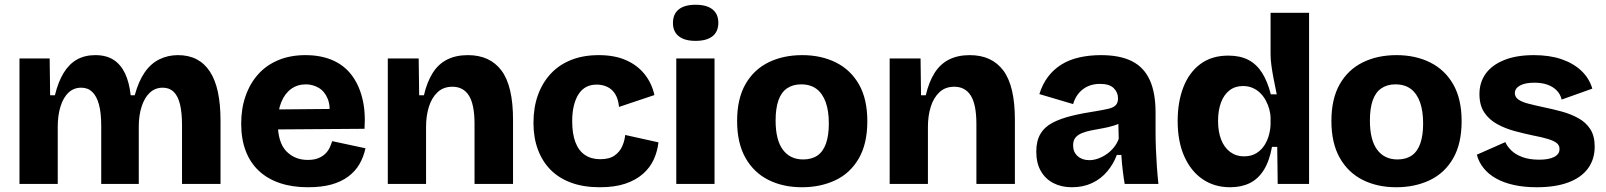

<svg xmlns="http://www.w3.org/2000/svg" viewBox="-20 -774 6758 808"><path d="M62 0V-341V-528H189L191 -373H211Q225 -430 248 -467.5Q271 -505 304 -523.5Q337 -542 381 -542Q427 -542 457.5 -522.5Q488 -503 506 -465.5Q524 -428 530 -373H547Q563 -432 589 -469.5Q615 -507 651 -524.5Q687 -542 729 -542Q774 -542 807.5 -524.5Q841 -507 863.5 -472.5Q886 -438 897 -386.5Q908 -335 908 -267V0H746V-247Q746 -300 737.5 -335Q729 -370 711 -387.5Q693 -405 665 -405Q633 -405 610.5 -384Q588 -363 576 -325.5Q564 -288 564 -241V0H406V-244Q406 -299 396.5 -334Q387 -369 368.5 -387Q350 -405 322 -405Q290 -405 268 -384Q246 -363 234.5 -325.5Q223 -288 223 -241V0Z M1276 14Q1210 14 1158 -3.5Q1106 -21 1069.5 -55Q1033 -89 1014 -139Q995 -189 995 -254Q995 -317 1013.5 -370Q1032 -423 1066.5 -461.5Q1101 -500 1151.5 -521Q1202 -542 1265 -542Q1329 -542 1377.5 -521.5Q1426 -501 1457.5 -461Q1489 -421 1504 -363.5Q1519 -306 1514 -232L1101 -229V-313L1422 -316L1365 -277Q1372 -327 1359 -358.5Q1346 -390 1321 -404.5Q1296 -419 1267 -419Q1232 -419 1205.5 -400Q1179 -381 1164 -345Q1149 -309 1149 -257Q1149 -175 1184.5 -138Q1220 -101 1275 -101Q1302 -101 1320 -108.5Q1338 -116 1349.5 -127.5Q1361 -139 1367.5 -153Q1374 -167 1378 -180L1518 -150Q1510 -113 1492.5 -83Q1475 -53 1445.5 -31Q1416 -9 1374.5 2.5Q1333 14 1276 14Z M1612 0V-318V-528H1742L1744 -373H1764Q1777 -429 1801 -467Q1825 -505 1862 -523.5Q1899 -542 1949 -542Q2042 -542 2090.5 -477Q2139 -412 2139 -270V0H1977V-252Q1977 -334 1953.5 -371.5Q1930 -409 1884 -409Q1846 -409 1821.5 -386Q1797 -363 1785 -325Q1773 -287 1773 -240V0Z M2504 14Q2436 14 2384 -5Q2332 -24 2297 -59.5Q2262 -95 2243.5 -145Q2225 -195 2225 -257Q2225 -321 2243.5 -373Q2262 -425 2297 -463Q2332 -501 2383 -521.5Q2434 -542 2500 -542Q2566 -542 2614 -521Q2662 -500 2692.5 -462Q2723 -424 2734 -374L2585 -324Q2582 -357 2569 -378Q2556 -399 2535.5 -408.5Q2515 -418 2491 -418Q2466 -418 2447 -408Q2428 -398 2415 -378Q2402 -358 2395 -329.5Q2388 -301 2388 -264Q2388 -211 2401.5 -175.5Q2415 -140 2441.5 -122Q2468 -104 2506 -104Q2545 -104 2567 -120Q2589 -136 2599 -159.5Q2609 -183 2611 -206L2751 -175Q2747 -138 2731.5 -103.5Q2716 -69 2686 -42.5Q2656 -16 2611.5 -1Q2567 14 2504 14Z M2826 0V-528H2987V0ZM2907 -602Q2861 -602 2836.5 -621.5Q2812 -641 2812 -677Q2812 -715 2836.5 -734.5Q2861 -754 2907 -754Q2954 -754 2978.5 -734.5Q3003 -715 3003 -678Q3003 -641 2978.5 -621.5Q2954 -602 2907 -602Z M3355 14Q3275 14 3213.5 -17Q3152 -48 3117 -110Q3082 -172 3082 -265Q3082 -358 3117 -419.5Q3152 -481 3214 -511.5Q3276 -542 3356 -542Q3436 -542 3498 -511Q3560 -480 3595 -418.5Q3630 -357 3630 -264Q3630 -169 3594 -107Q3558 -45 3495.5 -15.5Q3433 14 3355 14ZM3360 -103Q3396 -103 3420 -119.5Q3444 -136 3456 -170Q3468 -204 3468 -254Q3468 -307 3455 -343.5Q3442 -380 3416.5 -399.5Q3391 -419 3351 -419Q3317 -419 3292.5 -402.5Q3268 -386 3256 -352Q3244 -318 3244 -267Q3244 -185 3274.5 -144Q3305 -103 3360 -103Z M3724 0V-318V-528H3854L3856 -373H3876Q3889 -429 3913 -467Q3937 -505 3974 -523.5Q4011 -542 4061 -542Q4154 -542 4202.5 -477Q4251 -412 4251 -270V0H4089V-252Q4089 -334 4065.5 -371.5Q4042 -409 3996 -409Q3958 -409 3933.5 -386Q3909 -363 3897 -325Q3885 -287 3885 -240V0Z M4491 14Q4447 14 4413 -3.5Q4379 -21 4360 -54.5Q4341 -88 4341 -136Q4341 -181 4358.5 -210.5Q4376 -240 4409.5 -257.5Q4443 -275 4490 -286.5Q4537 -298 4597 -307Q4626 -312 4645.5 -316.5Q4665 -321 4675 -331Q4685 -341 4685 -360Q4685 -385 4667 -403Q4649 -421 4609 -421Q4581 -421 4558.5 -411Q4536 -401 4520 -382Q4504 -363 4496 -336L4354 -378Q4367 -420 4390.5 -451Q4414 -482 4447 -502.5Q4480 -523 4522.5 -532.5Q4565 -542 4613 -542Q4693 -542 4743.5 -516.5Q4794 -491 4818.5 -437.5Q4843 -384 4843 -300V-219Q4843 -183 4844.5 -146.5Q4846 -110 4848.5 -73.5Q4851 -37 4855 0H4713Q4709 -23 4705 -55.5Q4701 -88 4699 -122H4680Q4666 -84 4639.5 -52.5Q4613 -21 4575.5 -3.5Q4538 14 4491 14ZM4564 -100Q4582 -100 4600.5 -106.5Q4619 -113 4636 -124.5Q4653 -136 4667 -153Q4681 -170 4688 -190L4686 -269L4708 -264Q4689 -252 4666 -245Q4643 -238 4619.5 -234Q4596 -230 4573.5 -225.5Q4551 -221 4533.5 -214Q4516 -207 4506 -195Q4496 -183 4496 -162Q4496 -134 4515 -117Q4534 -100 4564 -100Z M5157 14Q5091 14 5041.5 -19.5Q4992 -53 4964 -115.5Q4936 -178 4936 -265Q4936 -345 4960 -407Q4984 -469 5031.5 -504.5Q5079 -540 5149 -540Q5199 -540 5233.5 -522Q5268 -504 5291 -468Q5314 -432 5328 -377H5353Q5346 -411 5340 -441.5Q5334 -472 5330.5 -498.5Q5327 -525 5327 -545V-720H5489V-258V0H5357L5355 -156H5333Q5322 -96 5298.5 -58.5Q5275 -21 5239.5 -3.5Q5204 14 5157 14ZM5215 -116Q5246 -116 5267.5 -129.5Q5289 -143 5302 -164Q5315 -185 5321 -209Q5327 -233 5327 -254V-275Q5327 -294 5322 -313Q5317 -332 5307.5 -350Q5298 -368 5284 -382Q5270 -396 5251.5 -404Q5233 -412 5211 -412Q5178 -412 5154.5 -394Q5131 -376 5118.5 -343Q5106 -310 5106 -265Q5106 -220 5119 -186.5Q5132 -153 5157 -134.5Q5182 -116 5215 -116Z M5856 14Q5776 14 5714.5 -17Q5653 -48 5618 -110Q5583 -172 5583 -265Q5583 -358 5618 -419.5Q5653 -481 5715 -511.5Q5777 -542 5857 -542Q5937 -542 5999 -511Q6061 -480 6096 -418.5Q6131 -357 6131 -264Q6131 -169 6095 -107Q6059 -45 5996.5 -15.5Q5934 14 5856 14ZM5861 -103Q5897 -103 5921 -119.5Q5945 -136 5957 -170Q5969 -204 5969 -254Q5969 -307 5956 -343.5Q5943 -380 5917.5 -399.5Q5892 -419 5852 -419Q5818 -419 5793.5 -402.5Q5769 -386 5757 -352Q5745 -318 5745 -267Q5745 -185 5775.5 -144Q5806 -103 5861 -103Z M6447 14Q6394 14 6351 4.5Q6308 -5 6276 -23Q6244 -41 6223.5 -66.5Q6203 -92 6195 -123L6315 -176Q6322 -159 6339.5 -141.5Q6357 -124 6386.5 -113Q6416 -102 6458 -102Q6498 -102 6520.5 -113.5Q6543 -125 6543 -147Q6543 -163 6530.5 -172.5Q6518 -182 6493 -189.5Q6468 -197 6431 -204Q6393 -212 6354 -222.5Q6315 -233 6281 -251.5Q6247 -270 6226.5 -300.5Q6206 -331 6206 -378Q6206 -427 6232 -463.5Q6258 -500 6309.5 -521Q6361 -542 6435 -542Q6501 -542 6551 -525Q6601 -508 6634.5 -476.5Q6668 -445 6681 -401L6552 -355Q6547 -377 6531.5 -393Q6516 -409 6492.5 -417.5Q6469 -426 6437 -426Q6398 -426 6376.5 -414Q6355 -402 6355 -382Q6355 -366 6369.5 -355.5Q6384 -345 6411 -338Q6438 -331 6475 -323Q6514 -315 6552.5 -304.5Q6591 -294 6622.5 -276.5Q6654 -259 6672.5 -230.5Q6691 -202 6691 -157Q6691 -104 6663 -65.5Q6635 -27 6580.5 -6.5Q6526 14 6447 14Z"/></svg>

Font: Bricolage Grotesque 96pt ExtraBold ExtraBold
Style: Regular
Weight: 800
Version: Version 1.001;gftools[0.9.33.dev8+g029e19f]